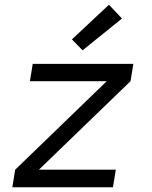

<svg xmlns="http://www.w3.org/2000/svg" viewBox="-20 -789 640 809"><path d="M32 0 44 -74 430 -447H106L118 -520H542L530 -447L144 -74H468L456 0ZM328 -577 283 -623 439 -769 494 -711Z"/></svg>

Font: Iosevka Aile
Style: Italic
Weight: 400
Italic angle: -9°
Designer: Belleve Invis
Foundry: Belleve Invis
Version: Version 28.0.1; ttfautohint (v1.8.4)